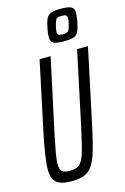

<svg xmlns="http://www.w3.org/2000/svg" viewBox="-138 -988 690 1058"><g transform="rotate(-15 206.5 -459.0)"><path d="M23 -88Q23 -150 54 -297L137 -688H200L108 -260Q95 -197 89 -162Q83 -127 83 -104Q83 -73 96 -61.5Q109 -50 140 -50Q176 -50 194.5 -66Q213 -82 226 -122.5Q239 -163 260 -260L351 -688H413L330 -297Q301 -158 281.5 -100Q262 -42 230.5 -17Q199 8 136 8Q74 8 48.5 -14Q23 -36 23 -88ZM217 -791Q217 -813 222 -837Q230 -877 238.5 -894.5Q247 -912 265 -919Q283 -926 322 -926Q364 -926 380.5 -917Q397 -908 397 -885Q397 -869 392 -837Q384 -796 376 -779Q368 -762 350 -755Q332 -748 291 -748Q249 -748 233 -757Q217 -766 217 -791ZM343 -837Q347 -853 347 -866Q347 -878 340.5 -882.5Q334 -887 316 -887Q292 -887 285 -878.5Q278 -870 270 -837Q266 -821 266 -808Q266 -796 272.5 -791.5Q279 -787 296 -787Q321 -787 328.5 -796Q336 -805 343 -837Z"/></g></svg>

Font: Saira Ultra Condensed
Style: Italic
Weight: 400
Width: 1
Italic angle: -12°
Designer: Hector Gatti with collaboration of the Omnibus-Type team
Foundry: Omnibus-Type
Version: Version 1.001; ttfautohint (v1.8)